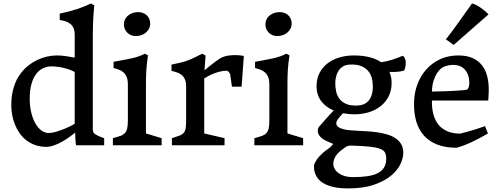

<svg xmlns="http://www.w3.org/2000/svg" viewBox="-20 -823 2829 1088"><path d="M43.9 -226.6Q43.9 -282.7 57.6 -327.9Q71.3 -373 97.2 -406.7Q115.7 -432.1 139.9 -451.2Q164.1 -470.2 190.7 -482.9Q217.3 -495.6 245.6 -502.2Q273.9 -508.8 300.8 -508.8Q328.6 -508.8 355.2 -504.6Q381.8 -500.5 403.3 -496.6V-595.2Q403.3 -612.3 403.3 -627.2Q403.3 -642.1 399.9 -654.8Q396.5 -667.5 388.4 -678Q380.4 -688.5 363.8 -696.8Q354 -702.1 343.5 -704.6Q333 -707 318.4 -710V-745.6Q350.6 -752.9 374.3 -759Q397.9 -765.1 417.7 -771.7Q437.5 -778.3 455.8 -785.9Q474.1 -793.5 495.6 -803.2L514.2 -793Q511.7 -766.6 510.3 -747.6Q508.8 -728.5 508.1 -711.2Q507.3 -693.8 506.8 -675Q506.3 -656.2 505.9 -629.9V-88.9Q505.9 -85 507.3 -79.1Q508.8 -73.2 511.2 -69.3Q514.2 -65.9 520.8 -61.8Q527.3 -57.6 535.4 -53.7Q543.5 -49.8 552.7 -46.1Q562 -42.5 570.3 -40V0H410.6Q409.2 -10.3 408.2 -22.5Q407.2 -32.2 406.7 -45.2Q406.2 -58.1 406.2 -71.8Q353 -28.8 311.8 -9.8Q270.5 9.3 244.6 9.3Q209 9.3 179.9 -1Q150.9 -11.2 128.7 -28.6Q106.4 -45.9 90.3 -69.3Q74.2 -92.8 64 -118.9Q53.7 -145 48.8 -172.6Q43.9 -200.2 43.9 -226.6ZM256.3 -69.3Q270 -69.3 289.3 -74.2Q308.6 -79.1 329.1 -86.7Q349.6 -94.2 369.1 -103.5Q388.7 -112.8 403.3 -121.6V-415Q380.9 -427.7 346.9 -436.8Q313 -445.8 274.4 -446.8Q250 -447.3 227.3 -437.7Q204.6 -428.2 187 -406.5Q169.4 -384.8 158.9 -349.4Q148.4 -314 148.4 -262.7Q148.4 -220.2 157.2 -184.6Q166 -148.9 180.7 -123.3Q195.3 -97.7 214.8 -83.5Q234.4 -69.3 256.3 -69.3Z M619.6 -40Q645.5 -46.9 661.9 -52.7Q678.2 -58.6 687.7 -68.8Q697.3 -79.1 700.9 -96.2Q704.6 -113.3 704.6 -142.6V-344.2Q704.6 -370.1 697.8 -386.5Q690.9 -402.8 679.7 -412.8Q668.5 -422.9 653.8 -428.2Q639.2 -433.6 623.5 -437.5V-472.7Q656.7 -479 682.1 -483.6Q707.5 -488.3 728 -492.9Q748.5 -497.6 765.9 -503.7Q783.2 -509.8 800.8 -518.6L818.8 -509.3Q815.4 -489.3 813.2 -470.2Q811 -451.2 809.6 -431.4Q808.1 -411.6 807.6 -390.4Q807.1 -369.1 807.1 -345.2V-66.9L896 -40V0H619.6ZM750.5 -618.7Q734.9 -618.7 722.2 -624Q709.5 -629.4 700.7 -638.4Q691.9 -647.5 687 -659.4Q682.1 -671.4 682.1 -685.1Q682.1 -697.3 687 -709.7Q691.9 -722.2 702.1 -731.9Q712.4 -741.7 727.8 -748Q743.2 -754.4 763.7 -754.4Q777.3 -754.4 789.8 -749.8Q802.2 -745.1 811.3 -736.8Q820.3 -728.5 825.7 -716.6Q831.1 -704.6 831.1 -689.9Q831.1 -673.8 824.5 -660.9Q817.9 -647.9 806.6 -638.4Q795.4 -628.9 780.8 -623.8Q766.1 -618.7 750.5 -618.7Z M954.1 -40Q981 -48.3 996.8 -54.4Q1012.7 -60.5 1021.2 -70.6Q1029.8 -80.6 1032.2 -97.2Q1034.7 -113.8 1034.7 -142.6V-332.5Q1034.7 -358.4 1027.3 -374.3Q1020 -390.1 1008.3 -399.2Q996.6 -408.2 981.7 -413.1Q966.8 -418 951.7 -421.9V-457Q984.9 -463.4 1006.1 -468.8Q1027.3 -474.1 1044.7 -480.7Q1062 -487.3 1080.1 -496.1Q1098.1 -504.9 1125.5 -518.6L1145 -508.3L1138.7 -424.3Q1153.3 -436.5 1168.9 -449.2Q1182.1 -460 1198.5 -472.2Q1214.8 -484.4 1231.4 -494.6Q1252 -504.9 1274.9 -508.1Q1297.9 -511.2 1317.4 -510.7Q1340.3 -510.3 1361.8 -505.9L1349.1 -332H1294.4L1284.2 -402.3Q1283.2 -403.8 1281.7 -407.2Q1280.3 -410.6 1277.6 -413.8Q1274.9 -417 1271.2 -419.7Q1267.6 -422.4 1262.7 -422.4Q1245.1 -421.9 1226.8 -417.5Q1208.5 -413.1 1191.9 -406.5Q1175.3 -399.9 1161.1 -392.3Q1147 -384.8 1137.2 -378.4V-66.9L1252.4 -40V0H954.1Z M1421.4 -40Q1447.3 -46.9 1463.6 -52.7Q1480 -58.6 1489.5 -68.8Q1499 -79.1 1502.7 -96.2Q1506.3 -113.3 1506.3 -142.6V-344.2Q1506.3 -370.1 1499.5 -386.5Q1492.7 -402.8 1481.4 -412.8Q1470.2 -422.9 1455.6 -428.2Q1440.9 -433.6 1425.3 -437.5V-472.7Q1458.5 -479 1483.9 -483.6Q1509.3 -488.3 1529.8 -492.9Q1550.3 -497.6 1567.6 -503.7Q1585 -509.8 1602.5 -518.6L1620.6 -509.3Q1617.2 -489.3 1615 -470.2Q1612.8 -451.2 1611.3 -431.4Q1609.9 -411.6 1609.4 -390.4Q1608.9 -369.1 1608.9 -345.2V-66.9L1697.8 -40V0H1421.4ZM1552.2 -618.7Q1536.6 -618.7 1523.9 -624Q1511.2 -629.4 1502.4 -638.4Q1493.7 -647.5 1488.8 -659.4Q1483.9 -671.4 1483.9 -685.1Q1483.9 -697.3 1488.8 -709.7Q1493.7 -722.2 1503.9 -731.9Q1514.2 -741.7 1529.5 -748Q1544.9 -754.4 1565.4 -754.4Q1579.1 -754.4 1591.6 -749.8Q1604 -745.1 1613 -736.8Q1622.1 -728.5 1627.4 -716.6Q1632.8 -704.6 1632.8 -689.9Q1632.8 -673.8 1626.2 -660.9Q1619.6 -647.9 1608.4 -638.4Q1597.2 -628.9 1582.5 -623.8Q1567.9 -618.7 1552.2 -618.7Z M1781.2 -76.2Q1780.3 -82 1781.7 -90.6Q1783.2 -99.1 1787.6 -104.5Q1807.6 -126.5 1827.4 -149.7Q1847.2 -172.9 1871.1 -196.8Q1827.1 -214.8 1800.5 -249.5Q1773.9 -284.2 1773.9 -335.4Q1773.9 -377 1790.5 -409.2Q1807.1 -441.4 1835.7 -463.6Q1864.3 -485.8 1902.6 -497.3Q1940.9 -508.8 1984.4 -508.8Q2033.2 -508.8 2072.5 -499.3Q2111.8 -489.7 2140.1 -470.2Q2172.9 -475.1 2202.4 -484.6Q2231.9 -494.1 2263.2 -507.3Q2272 -499 2275.6 -488.5Q2279.3 -478 2279.3 -470.2Q2279.3 -454.6 2276.6 -442.4Q2273.9 -430.2 2269.5 -422.9Q2248 -417 2227.5 -415.8Q2207 -414.6 2186.5 -415.5Q2199.2 -387.7 2199.2 -353Q2199.2 -311 2182.6 -277.8Q2166 -244.6 2137.5 -221.9Q2108.9 -199.2 2070.8 -187.3Q2032.7 -175.3 1989.3 -175.3Q1972.2 -175.3 1955.8 -177Q1939.5 -178.7 1923.8 -181.2Q1917.5 -174.3 1910.4 -166.7Q1903.3 -159.2 1897.5 -151.6Q1891.6 -144 1888.2 -136.2Q1884.8 -128.4 1885.7 -122.1Q1887.2 -109.4 1898.9 -102.1Q1910.6 -94.7 1927 -90.6Q1943.4 -86.4 1962.2 -85Q1981 -83.5 1996.6 -82.5Q2024.9 -81.1 2055.4 -79.3Q2085.9 -77.6 2115.2 -73.5Q2144.5 -69.3 2170.9 -62Q2197.3 -54.7 2217.5 -42Q2237.8 -29.3 2250.5 -10.7Q2263.2 7.8 2265.1 34.7Q2267.1 66.9 2250.7 103.5Q2234.4 140.1 2196.8 171.6Q2159.2 203.1 2098.9 223.9Q2038.6 244.6 1953.6 244.6Q1902.3 244.6 1866.9 236.1Q1831.5 227.5 1808.8 212.9Q1786.1 198.2 1774.9 179Q1763.7 159.7 1760.3 138.7Q1758.3 123 1759.8 113.3Q1761.2 102.5 1773.9 83.3Q1786.6 64 1810.1 43Q1822.8 31.7 1836.7 22.5Q1850.6 13.2 1863.3 -1Q1867.2 -4.9 1866 -7.3Q1864.7 -9.8 1860.8 -11.2Q1855.5 -12.7 1851.6 -14.4Q1847.7 -16.1 1844.5 -17.6Q1841.3 -19 1837.4 -20.8Q1833.5 -22.5 1828.1 -24.9Q1821.3 -27.8 1813.2 -33Q1805.2 -38.1 1798.3 -44.7Q1791.5 -51.3 1786.6 -59.3Q1781.7 -67.4 1781.2 -76.2ZM2006.8 -225.1Q2033.2 -226.6 2049.8 -236.6Q2066.4 -246.6 2075.9 -262Q2085.4 -277.3 2089.1 -295.7Q2092.8 -314 2092.8 -332Q2092.8 -358.4 2086.4 -381.8Q2080.1 -405.3 2064.7 -422.6Q2049.3 -439.9 2024.2 -449.5Q1999 -459 1961.4 -457Q1939 -456.1 1923.3 -446.3Q1907.7 -436.5 1898.2 -421.6Q1888.7 -406.7 1884.3 -388.4Q1879.9 -370.1 1879.9 -352.1Q1879.9 -325.7 1885.5 -302Q1891.1 -278.3 1905.5 -260.5Q1919.9 -242.7 1944.6 -232.9Q1969.2 -223.1 2006.8 -225.1ZM1927.7 18.1Q1887.7 45.4 1875.5 74.2Q1863.3 103 1872.8 126.7Q1882.3 150.4 1910.6 165.5Q1939 180.7 1980.5 180.7Q2025.9 180.7 2061.5 175.5Q2097.2 170.4 2121.6 157.7Q2146 145 2158 123.3Q2169.9 101.6 2168.5 68.4Q2167.5 51.8 2160.6 39.8Q2153.8 27.8 2133.3 20Q2112.8 12.2 2074.5 8.1Q2036.1 3.9 1972.7 2Q1963.4 1.5 1956.5 2.9Q1949.7 4.4 1944.6 6.8Q1939.5 9.3 1935.5 12.2Q1931.6 15.1 1927.7 18.1Z M2326.2 -242.2Q2327.1 -295.9 2345 -344.2Q2362.8 -392.6 2395.3 -429.2Q2427.7 -465.8 2473.6 -487.3Q2519.5 -508.8 2577.1 -508.8Q2624 -508.8 2657 -494.4Q2689.9 -480 2710.9 -453.4Q2731.9 -426.8 2741.2 -389.4Q2750.5 -352.1 2749.5 -306.2Q2749 -299.3 2748.8 -290.3Q2748.5 -281.2 2748 -272.9Q2747.6 -263.7 2746.6 -253.4H2427.7Q2426.8 -211.4 2434.3 -181.4Q2441.9 -151.4 2454.8 -130.4Q2467.8 -109.4 2484.9 -96.7Q2502 -84 2519.8 -77.1Q2537.6 -70.3 2555.2 -68.1Q2572.8 -65.9 2587.4 -65.9Q2608.9 -71.3 2632.3 -77.6Q2652.8 -83 2677.7 -90.8Q2702.6 -98.6 2728.5 -108.4L2745.1 -66.4Q2718.3 -51.3 2694.8 -38.8Q2671.4 -26.4 2649.7 -16.4Q2627.9 -6.3 2607.7 1.2Q2587.4 8.8 2566.9 14.2Q2504.4 14.2 2458.7 -3.4Q2413.1 -21 2383.1 -54Q2353 -86.9 2338.9 -134.5Q2324.7 -182.1 2326.2 -242.2ZM2427.7 -304.2Q2476.1 -304.7 2510.3 -306.2Q2544.4 -307.6 2567.1 -309.1Q2589.8 -310.5 2603 -311.8Q2616.2 -313 2622.1 -314Q2630.4 -314.9 2635 -326.7Q2639.6 -338.4 2639.6 -351.1Q2639.6 -384.3 2628.4 -407.2Q2617.2 -430.2 2597.7 -442.4Q2578.1 -454.6 2552 -455.3Q2525.9 -456.1 2496.6 -445.3Q2490.7 -443.4 2479.7 -435.1Q2468.8 -426.8 2457.5 -410.2Q2446.3 -393.6 2437.5 -367.4Q2428.7 -341.3 2427.7 -304.2ZM2506.8 -600.1Q2545.4 -648.9 2581.3 -700.2Q2617.2 -751.5 2654.8 -803.2Q2665 -801.3 2677.7 -794.9Q2690.4 -788.6 2703.1 -779.8Q2715.8 -771 2727.8 -761Q2739.7 -751 2748.5 -741.7L2550.8 -568.4Z"/></svg>

Font: Donegal One
Style: Regular
Weight: 400
Designer: Gary Lonergan
Foundry: Sorkin Type Co.
Version: Version 1.004